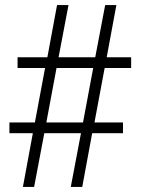

<svg xmlns="http://www.w3.org/2000/svg" viewBox="-20 -734 553 754"><path d="M70 0 109 -211H17V-253H117L157 -467H49V-509H166L204 -714H249L210 -509H354L393 -714H437L399 -509H495V-467H391L351 -253H463V-211H342L303 0H258L298 -211H154L114 0ZM162 -253H306L346 -467H202Z"/></svg>

Font: Noto Serif Lao SemiCondensed Light
Style: Regular
Weight: 300
Width: 4
Designer: Monotype Design Team
Foundry: Monotype Imaging Inc.
Version: Version 2.003; ttfautohint (v1.8.4.7-5d5b)